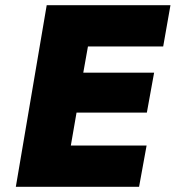

<svg xmlns="http://www.w3.org/2000/svg" viewBox="-20 -720 677 740"><path d="M275 -286H546L574 -440H301L319 -541H609L637 -700H346H291H160L41 0H170H226H516L545 -159H253Z"/></svg>

Font: Jost* 800 Heavy Italic
Style: Italic
Weight: 800
Italic angle: -10°
Version: Version 3.200; ttfautohint (v0.97) -l 8 -r 50 -G 200 -x 14 -